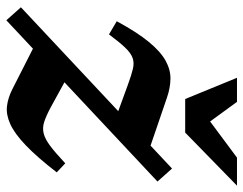

<svg xmlns="http://www.w3.org/2000/svg" viewBox="-101 -654 768 606"><g transform="rotate(90 283.0 -351.0)"><path d="M3 -33 512 -510 553 -464 44 13ZM88.5 -311 47 -335.5Q82 -400 112.5 -437Q143 -474 171.8 -489.8Q200.5 -505.5 229 -505Q257.5 -504.5 288 -494L468 -432.5L374 -324.5L246.5 -371Q216.5 -382 197.2 -386.5Q178 -391 162.8 -385.5Q147.5 -380 130.5 -362.2Q113.5 -344.5 88.5 -311ZM261.5 -6 106 -85 214 -184.5 319 -127Q346 -112.5 364.8 -106.5Q383.5 -100.5 401 -104.8Q418.5 -109 440.5 -125.5Q462.5 -142 495.5 -173L524 -146Q475.5 -83.5 438.5 -48.2Q401.5 -13 371.8 0.5Q342 14 315.5 11Q289 8 261.5 -6ZM566 -715 398.5 -551.5H292.5L225.5 -715H301.5L374.5 -615H343L477.5 -715Z"/></g></svg>

Font: Newsreader 9pt SemiBold
Style: Italic
Weight: 600
Italic angle: -17°
Designer: Hugues Gentile
Foundry: Production Type
Version: Version 1.003